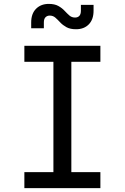

<svg xmlns="http://www.w3.org/2000/svg" viewBox="-20 -965 640 985"><path d="M105 0V-82H254V-648H105V-730H495V-648H346V-82H495V0ZM370 -815Q340 -815 321 -825.5Q302 -836 289 -850Q276 -864 264 -874.5Q252 -885 235 -885Q222 -885 213.5 -876.5Q205 -868 205 -850V-820H140V-850Q140 -895 165 -920Q190 -945 230 -945Q260 -945 279 -934.5Q298 -924 311 -910Q324 -896 336 -885.5Q348 -875 365 -875Q379 -875 387 -883.5Q395 -892 395 -910V-940H460V-910Q460 -865 435.5 -840Q411 -815 370 -815Z"/></svg>

Font: JetBrains Mono
Style: Regular
Weight: 400
Monospace: yes
Designer: Philipp Nurullin, Konstantin Bulenkov
Foundry: JetBrains
Version: Version 2.305